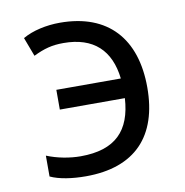

<svg xmlns="http://www.w3.org/2000/svg" viewBox="-68 -613 665 689"><g transform="rotate(-10 265.0 -268.5)"><path d="M191 11C371 11 463 -88 463 -265C463 -442 370 -548 194 -548C145 -548 94 -537 58 -516L84 -447C123 -466 152 -474 194 -474C304 -474 363 -417 375 -313H140V-241H377C370 -124 312 -63 185 -63C146 -63 101 -71 62 -87V-11C94 4 141 11 191 11Z"/></g></svg>

Font: Noto Sans Mono Condensed
Style: Regular
Weight: 400
Width: 3
Designer: Monotype Design Team
Foundry: Monotype Imaging Inc.
Version: Version 2.014